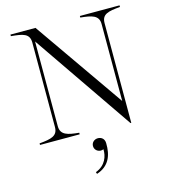

<svg xmlns="http://www.w3.org/2000/svg" viewBox="-136 -807 1040 1178"><g transform="rotate(-15 384.0 -218.5)"><path d="M482 -700V-690C553 -683 598 -674 598 -618V-129L200 -700H41V-690C116 -683 156 -676 158 -621V-82C158 -25 117 -16 41 -9V1H293V-9C222 -16 176 -25 176 -82V-620L612 15H617V-618C617 -675 657 -683 734 -690V-700ZM329 251 333 263C414 237 438 172 436 96C436 67 416 53 394 53C372 53 353 69 353 92C353 115 372 131 393 131C400 131 405 129 410 127C412 171 394 227 329 251Z"/></g></svg>

Font: Sprat Light
Style: Regular
Weight: 300
Designer: Ethan Nakache
Foundry: Collletttivo
Version: Version 2.000;Glyphs 3.2 (3217)